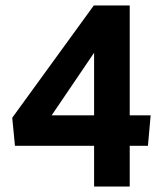

<svg xmlns="http://www.w3.org/2000/svg" viewBox="-20 -686 614 706"><path d="M326 0V-150H35L25 -253L325 -666H457V-262H534L524 -150H457V0ZM170 -262H326V-492Z"/></svg>

Font: Secular One
Style: Regular
Weight: 400
Designer: Michal Sahar
Foundry: Hagilda
Version: Version 1.002; ttfautohint (v1.8.4.7-5d5b);gftools[0.9.29]